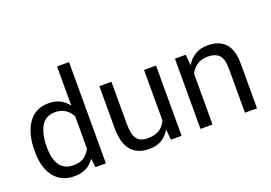

<svg xmlns="http://www.w3.org/2000/svg" viewBox="-106 -1055 1912 1357"><g transform="rotate(-20 849.5 -376.5)"><path d="M48.8 -254.9Q48.8 -384.8 102.1 -461.4Q155.3 -538.1 254.9 -538.1Q303.7 -538.1 339.4 -520.5Q375 -502.9 400.4 -468.8L401.9 -469.2V-761.7H492.2V0H413.6L405.8 -65.9Q379.4 -27.8 342.3 -9Q305.2 9.8 253.9 9.8Q155.8 9.8 102.3 -59.1Q48.8 -127.9 48.8 -244.6ZM139.2 -244.6Q139.2 -161.6 172.1 -113.5Q205.1 -65.4 276.4 -65.4Q322.3 -65.4 352.1 -85.4Q381.8 -105.5 401.9 -142.6V-387.7Q382.3 -422.9 352.1 -442.9Q321.8 -462.9 277.3 -462.9Q205.6 -462.9 172.4 -405.8Q139.2 -348.6 139.2 -254.9Z M974.1 -77.1 972.7 -77.6Q948.2 -35.2 909.7 -12.7Q871.1 9.8 817.9 9.8Q730 9.8 682.6 -44.2Q635.3 -98.1 635.3 -217.3V-528.3H726.1V-216.3Q726.1 -129.4 751.5 -97.4Q776.9 -65.4 832 -65.4Q886.7 -65.4 920.2 -86.7Q953.6 -107.9 971.2 -148.4V-528.3H1061.5V0H980.5Z M1285.2 -528.3 1291.5 -449.2 1293 -448.7Q1318.8 -491.2 1358.6 -514.6Q1398.4 -538.1 1450.7 -538.1Q1537.1 -538.1 1583 -489.3Q1628.9 -440.4 1628.9 -333.5V0H1538.1V-331.5Q1538.1 -404.3 1510.5 -433.6Q1482.9 -462.9 1423.8 -462.9Q1379.4 -462.9 1346.9 -441.9Q1314.5 -420.9 1294.4 -383.3V0H1203.6V-528.3Z"/></g></svg>

Font: Roboto Web
Style: Regular
Weight: 400
Designer: Google
Version: Version 1.200310; 2013